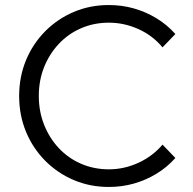

<svg xmlns="http://www.w3.org/2000/svg" viewBox="-20 -731 766 762"><path d="M412 11Q337 11 272.5 -16.5Q208 -44 159 -93.5Q110 -143 83 -208.5Q56 -274 56 -350Q56 -426 83 -491.5Q110 -557 159 -606.5Q208 -656 272.5 -683.5Q337 -711 412 -711Q464 -711 511.5 -697.5Q559 -684 601 -658.5Q643 -633 676 -596L625 -543Q586 -590 529.5 -615.5Q473 -641 412 -641Q353 -641 302 -619Q251 -597 213.5 -557Q176 -517 155 -464.5Q134 -412 134 -350Q134 -289 155 -236Q176 -183 213.5 -143Q251 -103 302 -81Q353 -59 412 -59Q473 -59 529.5 -85Q586 -111 625 -157L676 -104Q643 -67 601 -41.5Q559 -16 511.5 -2.5Q464 11 412 11Z"/></svg>

Font: Red Hat Text
Style: Regular
Weight: 400
Designer: Pentagram, MCKL
Foundry: MCKL
Version: Version 1.030